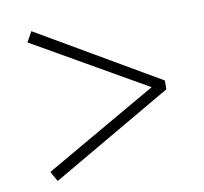

<svg xmlns="http://www.w3.org/2000/svg" viewBox="-64 -691 704 664"><g transform="rotate(-10 287.5 -359.0)"><path d="M87 -96 67 -131 463 -359 67 -586 87 -622 512 -374V-343Z"/></g></svg>

Font: GL-CurulMinamoto Light
Style: Regular
Weight: 300
Designer: Eunice (kana); Ryoko NISHIZUKA 西塚涼子 (ideographs); Frank Grießhammer (Latin, Greek & Cyrillic); Wenlong ZHANG
Foundry: Gutenberg Labo; Adobe
Version: Version 1.002